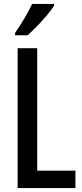

<svg xmlns="http://www.w3.org/2000/svg" viewBox="-20 -960 421 980"><path d="M70 0V-714H170V-89H365V0ZM256 -931Q244 -911 220 -882.5Q196 -854 169 -826.5Q142 -799 121 -780H57V-792Q112 -872 144 -940H256Z"/></svg>

Font: Noto Sans Georgian ExtraCondensed Medium
Style: Regular
Weight: 500
Width: 2
Designer: Monotype Design Team, Akaki Razmadze
Foundry: Google LLC
Version: Version 2.005; ttfautohint (v1.8.4.7-5d5b)